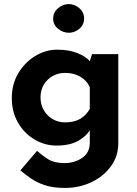

<svg xmlns="http://www.w3.org/2000/svg" viewBox="-20 -703 673 943"><path d="M298 220Q239 220 198.5 206Q158 192 130 172Q102 152 80 134L162 38Q185 59 215.5 78.5Q246 98 296 98Q346 98 383.5 72.5Q421 47 421 -2V-98L426 -73Q410 -39 368 -13.5Q326 12 258 12Q199 12 148.5 -18.5Q98 -49 68 -101.5Q38 -154 38 -221Q38 -290 70 -343.5Q102 -397 153 -428Q204 -459 261 -459Q318 -459 359.5 -442.5Q401 -426 422 -402L417 -389L432 -437H561V0Q561 64 525 113.5Q489 163 429.5 191.5Q370 220 298 220ZM179 -225Q179 -190 195 -162Q211 -134 238.5 -118Q266 -102 300 -102Q343 -102 372.5 -118.5Q402 -135 421 -168V-275Q407 -307 375 -326Q343 -345 300 -345Q266 -345 238.5 -329.5Q211 -314 195 -287Q179 -260 179 -225ZM241 -612Q241 -643 265.5 -663Q290 -683 318 -683Q346 -683 369.5 -663Q393 -643 393 -612Q393 -581 369.5 -561.5Q346 -542 318 -542Q290 -542 265.5 -561.5Q241 -581 241 -612Z"/></svg>

Font: Reem Kufi
Style: Regular
Weight: 400
Designer: Khaled Hosny
Version: Version 1.6